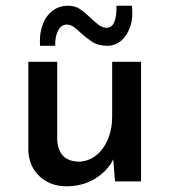

<svg xmlns="http://www.w3.org/2000/svg" viewBox="-20 -634 593 671"><path d="M213 17Q155 17 118 -18Q81 -53 79 -108V-418H180V-144Q182 -111 199 -91Q216 -71 253 -69Q287 -69 314 -89.5Q341 -110 356.5 -146Q372 -182 372 -227V-418H473V0H382L374 -98L378 -82Q359 -39 314.5 -11Q270 17 213 17ZM355 -474Q322 -474 301 -488.5Q280 -503 262 -519Q251 -530 239 -539Q227 -548 213 -548Q194 -548 183 -527Q172 -506 173 -474H120Q117 -513 128 -545Q139 -577 162.5 -595.5Q186 -614 218 -614Q244 -614 263 -600Q282 -586 298 -570Q312 -557 325 -547Q338 -537 352 -537Q372 -537 380 -558.5Q388 -580 387 -614H441Q446 -572 435 -540.5Q424 -509 403 -491.5Q382 -474 355 -474Z"/></svg>

Font: Reem Kufi
Style: Regular
Weight: 400
Designer: Khaled Hosny
Version: Version 1.6